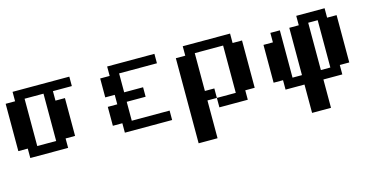

<svg xmlns="http://www.w3.org/2000/svg" viewBox="-77 -908 2922 1508"><g transform="rotate(-15 1384.0 -153.5)"><path d="M307.6 -76.7V-461.4H153.8V-76.7ZM76.7 0V-76.7H0V-461.4H76.7V-538.1H538.1V-461.4H384.3V-384.3H461.4V-76.7H384.3V0Z M845.7 0V-76.7H768.6V-230.5H845.7V-307.6H768.6V-461.4H845.7V-538.1H1230V-461.4H922.4V-307.6H1076.2V-230.5H922.4V-76.7H1230V0Z M1383.8 230.5V-461.4H1460.4V-538.1H1845.2V-461.4H1921.9V-76.7H1845.2V0H1614.3V-76.7H1768.1V-461.4H1537.6V-153.8H1614.3V-76.7H1537.6V230.5Z M2537.1 -76.7V-461.4H2460V-76.7ZM2306.2 230.5V0H2152.3V-76.7H2075.7V-384.3H2152.3V-461.4H2229.5V-76.7H2306.2V-461.4H2383.3V-538.1H2613.8V-461.4H2690.9V-76.7H2613.8V0H2460V230.5Z"/></g></svg>

Font: Good Old DOS
Style: Regular
Weight: 400
Designer: Vasily Draigo
Foundry: Vasily Draigo
Version: 1.0